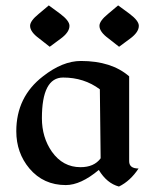

<svg xmlns="http://www.w3.org/2000/svg" viewBox="-20 -681 562 707"><path d="M418 5.9Q373.5 -5.9 343.8 -55.2Q277.3 0.5 222.2 0.5Q140.1 0.5 88.4 -60.5Q40 -118.2 40 -197.8Q40 -324.2 138.2 -399.9Q210.4 -456.5 277.8 -456.5Q390.6 -456.5 455.6 -399.9V-87.4Q455.6 -60.5 490.2 -60.5Q460 -14.6 418 5.9ZM276.4 -65.4Q326.7 -65.4 350.6 -98.1L347.7 -352.1Q289.6 -395.5 212.4 -395.5Q134.3 -395.5 134.3 -245.6Q134.3 -175.3 170.9 -122.6Q211.4 -65.4 276.4 -65.4ZM163.1 -508.8 124.5 -539.1Q90.8 -563.5 90.8 -585.9Q90.8 -604 122.6 -629.9L159.7 -661.1L202.1 -629.9Q235.8 -604.5 235.8 -585.9Q235.8 -562.5 204.1 -539.1ZM418.5 -508.8 379.9 -539.1Q346.2 -563.5 346.2 -585.9Q346.2 -604 377.9 -629.9L415 -661.1L457.5 -629.9Q491.2 -604.5 491.2 -585.9Q491.2 -562.5 459.5 -539.1Z"/></svg>

Font: Balgruf
Style: Regular
Weight: 500
Designer: Paul James MIller
Foundry: High-Logic / Made with FontCreator
Version: Version 1.201;March 28, 2021;FontCreator 13.0.0.2683 64-bit